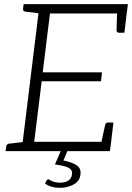

<svg xmlns="http://www.w3.org/2000/svg" viewBox="-20 -729 637 926"><path d="M84 0 171 -709H597L591 -664H221L186 -380H472L467 -337H181L145 -45H516L510 0ZM466 -30 487 -126Q488 -132 492 -135Q496 -138 501 -138H527L516 -45ZM545 -679 591 -664 580 -571H554Q549 -571 545.5 -574Q542 -577 542 -583ZM188 -709 176 -664 101 -673Q96 -674 93.5 -677Q91 -680 91 -686L94 -709ZM7 0 10 -23Q11 -29 14.5 -32Q18 -35 23 -36L100 -45L101 0ZM267 177Q247 177 228.5 171.5Q210 166 197 156L205 141Q209 135 215 136Q226 143 238.5 147.5Q251 152 269 152Q295 152 310 141.5Q325 131 327 113Q330 95 319 86Q308 77 288 72Q268 67 245 64L274 -3H306L286 45Q327 53 349.5 68Q372 83 368 113Q365 144 335.5 160.5Q306 177 267 177Z"/></svg>

Font: Aleo Light
Style: Italic
Weight: 300
Italic angle: -7°
Designer: Alessio Laiso
Foundry: Alessio Laiso
Version: Version 2.001;gftools[0.9.29]